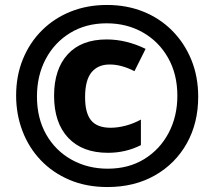

<svg xmlns="http://www.w3.org/2000/svg" viewBox="-20 -744 864 774"><path d="M413 10Q328 10 260 -19Q192 -48 144 -98.5Q96 -149 70.5 -216Q45 -283 45 -359Q45 -439 72.5 -506Q100 -573 149.5 -622Q199 -671 265.5 -697.5Q332 -724 411 -724Q491 -724 558 -697Q625 -670 674.5 -620Q724 -570 751.5 -502.5Q779 -435 779 -354Q779 -248 733 -166Q687 -84 604.5 -37Q522 10 413 10ZM414 -64Q499 -64 562 -103Q625 -142 660 -208.5Q695 -275 695 -358Q695 -445 657.5 -511Q620 -577 555.5 -613.5Q491 -650 410 -650Q326 -650 262.5 -611Q199 -572 164 -505.5Q129 -439 129 -355Q129 -267 166.5 -201.5Q204 -136 269 -100Q334 -64 414 -64ZM415 -128Q312 -128 255 -188.5Q198 -249 198 -358Q198 -465 253 -525Q308 -585 410 -585Q489 -585 567 -547L522 -457Q470 -484 422 -484Q375 -484 349 -452.5Q323 -421 323 -352Q323 -288 347.5 -258.5Q372 -229 426 -229Q455 -229 487 -237.5Q519 -246 548 -262V-159Q487 -128 415 -128Z"/></svg>

Font: Noto Sans Gurmukhi UI ExtraCondensed Black
Style: Regular
Weight: 900
Width: 2
Designer: Jelle Bosma - Monotype Design Team
Foundry: Monotype Imaging Inc.
Version: Version 2.004; ttfautohint (v1.8.4.7-5d5b)